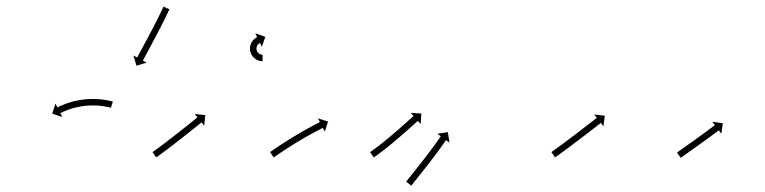

<svg xmlns="http://www.w3.org/2000/svg" viewBox="-20 -564 2364 593"><path d="M321.1 -231.5C321.6 -231.3 322 -231.2 322.5 -231L328.5 -250.1C328 -250.3 327.4 -250.4 326.9 -250.6C326.9 -250.6 326.9 -250.6 326.8 -250.6C326.8 -250.6 326.8 -250.6 326.8 -250.6C325 -251.1 323.3 -251.6 321.5 -252.1C321.5 -252.1 321.5 -252.1 321.4 -252.1C321.4 -252.1 321.4 -252.1 321.4 -252.1C318.6 -252.8 315.8 -253.4 313 -254C313 -254 313 -254 313 -254C312.9 -254 312.9 -254 312.9 -254C309.3 -254.7 305.6 -255.3 301.9 -255.9C301.9 -255.9 301.9 -255.9 301.9 -255.9C301.8 -255.9 301.8 -255.9 301.8 -255.9C297.4 -256.5 293.1 -257 288.7 -257.4C288.7 -257.4 288.7 -257.4 288.6 -257.4C288.6 -257.4 288.5 -257.4 288.5 -257.4C283.6 -257.8 278.7 -258.1 273.9 -258.3C273.9 -258.3 273.8 -258.3 273.7 -258.3C273.7 -258.3 273.6 -258.3 273.6 -258.3C268.4 -258.4 263.2 -258.4 257.9 -258.2C257.9 -258.2 257.9 -258.2 257.8 -258.2C257.8 -258.2 257.7 -258.2 257.7 -258.2C252.3 -258 246.9 -257.6 241.5 -257.1C241.5 -257.1 241.5 -257.1 241.4 -257.1C241.4 -257.1 241.3 -257.1 241.3 -257.1C235.9 -256.4 230.6 -255.7 225.3 -254.8C225.3 -254.8 225.2 -254.8 225.1 -254.8C225.1 -254.8 225 -254.8 225 -254.8C219.9 -253.9 214.8 -252.8 209.7 -251.6C209.7 -251.6 209.6 -251.6 209.6 -251.6C209.5 -251.6 209.5 -251.6 209.5 -251.6C204.7 -250.4 200 -249.1 195.3 -247.7C195.3 -247.7 195.3 -247.7 195.2 -247.7C195.2 -247.6 195.1 -247.6 195.1 -247.6C190.9 -246.3 186.8 -244.9 182.7 -243.4C182.7 -243.4 182.6 -243.4 182.6 -243.4C182.5 -243.3 182.5 -243.3 182.5 -243.3C179 -242 175.6 -240.6 172.2 -239.2C172.2 -239.2 172.1 -239.2 172.1 -239.2C172.1 -239.2 172 -239.2 172 -239.2C169.4 -238 166.8 -236.9 164.2 -235.7C164.2 -235.7 164.2 -235.7 164.2 -235.6C164.1 -235.6 164.1 -235.6 164.1 -235.6C162.5 -234.8 160.8 -234 159.2 -233.2C159.2 -233.2 159.1 -233.2 159.1 -233.2C159.1 -233.2 159.1 -233.2 159.1 -233.2C158.5 -232.9 158 -232.6 157.4 -232.3L151.4 -244.1L141.2 -213L172.3 -202.7L166.4 -214.5C167 -214.8 167.5 -215 168.1 -215.3C168.1 -215.3 168.1 -215.3 168 -215.3C168 -215.3 168 -215.3 168 -215.3C169.6 -216.1 171.1 -216.8 172.7 -217.6C172.7 -217.6 172.7 -217.5 172.7 -217.5C172.6 -217.5 172.6 -217.5 172.6 -217.5C175.1 -218.6 177.5 -219.7 180 -220.8C180 -220.8 180 -220.8 179.9 -220.8C179.9 -220.8 179.9 -220.8 179.9 -220.8C183.1 -222.1 186.4 -223.4 189.6 -224.6C189.6 -224.6 189.6 -224.6 189.5 -224.6C189.5 -224.6 189.5 -224.6 189.5 -224.6C193.3 -226 197.3 -227.3 201.2 -228.6C201.2 -228.6 201.2 -228.6 201.1 -228.5C201.1 -228.5 201 -228.5 201 -228.5C205.4 -229.8 209.9 -231.1 214.4 -232.2C214.4 -232.2 214.3 -232.2 214.3 -232.2C214.2 -232.2 214.2 -232.1 214.2 -232.1C219 -233.2 223.8 -234.2 228.7 -235.1C228.7 -235.1 228.6 -235.1 228.5 -235.1C228.5 -235.1 228.4 -235.1 228.4 -235.1C233.5 -235.9 238.5 -236.6 243.6 -237.2C243.6 -237.2 243.5 -237.2 243.5 -237.2C243.4 -237.2 243.4 -237.2 243.4 -237.2C248.5 -237.6 253.6 -238 258.7 -238.2C258.7 -238.2 258.6 -238.2 258.6 -238.2C258.5 -238.2 258.4 -238.2 258.4 -238.2C263.4 -238.4 268.3 -238.4 273.3 -238.3C273.3 -238.3 273.2 -238.3 273.2 -238.3C273.1 -238.3 273.1 -238.3 273.1 -238.3C277.7 -238.1 282.3 -237.9 286.9 -237.5C286.9 -237.5 286.9 -237.5 286.8 -237.5C286.8 -237.5 286.7 -237.5 286.7 -237.5C290.9 -237.1 295 -236.6 299.1 -236.1C299.1 -236.1 299 -236.1 299 -236.1C298.9 -236.1 298.9 -236.1 298.9 -236.1C302.3 -235.6 305.7 -235 309.1 -234.3C309.1 -234.3 309.1 -234.3 309.1 -234.4C309 -234.4 309 -234.4 309 -234.4C311.5 -233.8 314.1 -233.3 316.7 -232.7C316.7 -232.7 316.6 -232.7 316.6 -232.7C316.6 -232.7 316.5 -232.7 316.5 -232.7C318.1 -232.3 319.7 -231.9 321.2 -231.4C321.2 -231.4 321.2 -231.4 321.2 -231.4C321.1 -231.5 321.1 -231.5 321.1 -231.5ZM502.3 -533.5C502.6 -534.1 502.9 -534.7 503.1 -535.4L484.9 -543.6C484.6 -543 484.4 -542.4 484.1 -541.8L484.1 -541.8L484.1 -541.8C483.3 -540.1 482.5 -538.4 481.7 -536.7L481.7 -536.7L481.7 -536.7C480.5 -534 479.3 -531.4 478 -528.7L478 -528.8L478 -528.8C476.4 -525.4 474.7 -522 473.1 -518.6L473.1 -518.6L473.1 -518.6C471.1 -514.6 469.1 -510.6 467.1 -506.5L467.1 -506.6L467.1 -506.6C464.9 -502.1 462.6 -497.7 460.3 -493.2L460.3 -493.2L460.3 -493.2C457.9 -488.5 455.5 -483.7 453 -479L453 -479L453 -479C450.5 -474.1 447.9 -469.2 445.4 -464.4L445.4 -464.4L445.4 -464.4C442.8 -459.5 440.2 -454.6 437.7 -449.8L437.7 -449.8L437.7 -449.8C435.2 -445 432.7 -440.3 430.2 -435.6C427.8 -431.2 425.5 -426.8 423.1 -422.4C421 -418.5 418.9 -414.6 416.8 -410.6C415 -407.3 413.2 -404 411.4 -400.7C410 -398.1 408.6 -395.6 407.3 -393C406.4 -391.3 405.5 -389.7 404.6 -388.1C404.3 -387.5 404 -386.9 403.6 -386.3L392.1 -392.6L401.4 -361.2L432.8 -370.5L421.2 -376.8C421.5 -377.4 421.9 -378 422.2 -378.5C423.1 -380.2 424 -381.8 424.9 -383.5C426.2 -386 427.6 -388.6 429 -391.2C430.8 -394.5 432.6 -397.8 434.4 -401.2C436.5 -405.1 438.6 -409.1 440.7 -413C443.1 -417.4 445.5 -421.8 447.8 -426.2C450.3 -430.9 452.8 -435.7 455.3 -440.4L455.3 -440.4L455.3 -440.4C457.9 -445.3 460.5 -450.2 463.1 -455.1L463.1 -455.1L463.1 -455.1C465.6 -460 468.2 -464.9 470.8 -469.8L470.8 -469.8L470.8 -469.8C473.2 -474.6 475.7 -479.3 478.1 -484.1L478.1 -484.1L478.1 -484.1C480.4 -488.6 482.7 -493.1 485 -497.6L485 -497.6L485 -497.6C487 -501.6 489 -505.7 491 -509.7L491 -509.8L491 -509.8C492.7 -513.2 494.4 -516.7 496 -520.1L496 -520.1L496.1 -520.1C497.3 -522.8 498.6 -525.5 499.9 -528.2L499.9 -528.2L499.9 -528.2C500.7 -530 501.5 -531.7 502.3 -533.5L502.3 -533.5Z M452.6 -95.4C452.1 -95 451.6 -94.6 451.1 -94.3L462.4 -77.8C463 -78.2 463.5 -78.6 464 -78.9L464.1 -79L464.1 -79C465.6 -80 467.1 -81.1 468.6 -82.2L468.6 -82.2L468.7 -82.2C471 -83.9 473.3 -85.6 475.7 -87.3L475.7 -87.3L475.7 -87.3C478.7 -89.5 481.8 -91.8 484.8 -94L484.8 -94L484.8 -94C488.4 -96.7 492 -99.4 495.5 -102L495.5 -102L495.5 -102.1C499.5 -105.1 503.5 -108.1 507.4 -111.1L507.4 -111.1L507.4 -111.1C511.7 -114.3 515.9 -117.6 520.1 -120.8L520.1 -120.8L520.1 -120.8C524.5 -124.2 528.8 -127.5 533.1 -130.9L533.1 -130.9L533.2 -130.9C537.5 -134.3 541.8 -137.7 546.1 -141.1L546.1 -141.1L546.2 -141.1C550.3 -144.4 554.5 -147.7 558.7 -151L558.7 -151L558.7 -151C562.6 -154.1 566.5 -157.2 570.4 -160.3L570.4 -160.3L570.4 -160.3C573.9 -163.1 577.4 -165.9 580.9 -168.7L580.9 -168.7L580.9 -168.7C583.8 -171 586.7 -173.4 589.7 -175.8C591.9 -177.6 594.2 -179.4 596.5 -181.3C597.9 -182.4 599.4 -183.6 600.8 -184.8C601.3 -185.2 601.8 -185.6 602.3 -186.1L610.7 -175.8L614 -208.5L581.4 -211.8L589.7 -201.6C589.2 -201.1 588.7 -200.7 588.2 -200.3C586.7 -199.1 585.3 -198 583.8 -196.8C581.6 -195 579.3 -193.1 577.1 -191.3C574.2 -189 571.3 -186.6 568.3 -184.2L568.3 -184.3L568.3 -184.3C564.9 -181.5 561.4 -178.7 557.9 -175.9L557.9 -175.9L557.9 -175.9C554.1 -172.8 550.2 -169.7 546.3 -166.7L546.3 -166.7L546.3 -166.7C542.1 -163.4 538 -160.1 533.8 -156.8L533.8 -156.8L533.8 -156.8C529.5 -153.4 525.2 -150.1 520.9 -146.7L520.9 -146.7L520.9 -146.7C516.5 -143.3 512.2 -140 507.9 -136.6L507.9 -136.7L507.9 -136.7C503.7 -133.4 499.5 -130.2 495.3 -127L495.3 -127L495.3 -127C491.4 -124 487.4 -121 483.5 -118L483.5 -118L483.5 -118C479.9 -115.4 476.4 -112.7 472.9 -110.1L472.9 -110.1L472.9 -110.1C469.9 -107.9 466.9 -105.6 463.9 -103.4L463.9 -103.5L463.9 -103.5C461.6 -101.8 459.3 -100.1 457 -98.4L457 -98.5L457 -98.5C455.5 -97.4 454.1 -96.4 452.6 -95.3L452.6 -95.3ZM789.9 -375C790.3 -375 790.6 -375 790.9 -375L791.1 -395C790.8 -395 790.6 -395 790.3 -395C790.3 -395 790.4 -395 790.4 -395C790.5 -395 790.5 -395 790.5 -395C789.9 -395 789.3 -395.1 788.6 -395.1C788.6 -395.1 788.7 -395.1 788.8 -395.1C788.9 -395.1 789 -395.1 789 -395.1C788 -395.2 787 -395.4 786.1 -395.6C786.1 -395.6 786.2 -395.6 786.3 -395.6C786.4 -395.5 786.6 -395.5 786.6 -395.5C785.3 -395.9 784.1 -396.3 782.9 -396.8C782.9 -396.8 783.1 -396.7 783.2 -396.6C783.4 -396.6 783.5 -396.5 783.5 -396.5C782.1 -397.2 780.8 -397.9 779.6 -398.8C779.6 -398.8 779.7 -398.7 779.9 -398.6C780 -398.5 780.1 -398.4 780.1 -398.4C778.8 -399.4 777.6 -400.6 776.4 -401.8C776.4 -401.8 776.5 -401.6 776.7 -401.5C776.8 -401.3 776.9 -401.2 776.9 -401.2C775.8 -402.6 774.8 -404.1 773.9 -405.7C773.9 -405.7 774 -405.5 774.1 -405.3C774.2 -405.1 774.3 -404.9 774.3 -404.9C773.5 -406.6 772.8 -408.4 772.4 -410.2C772.4 -410.2 772.4 -410 772.4 -409.8C772.5 -409.6 772.5 -409.4 772.5 -409.4C772.2 -411.2 772 -413.1 772 -415C772 -415 772 -414.8 772 -414.6C772 -414.4 772 -414.2 772 -414.2C772.1 -416 772.4 -417.8 772.8 -419.5C772.8 -419.5 772.7 -419.3 772.7 -419.1C772.6 -418.9 772.6 -418.8 772.6 -418.8C773.1 -420.4 773.7 -421.9 774.5 -423.5C774.5 -423.5 774.4 -423.3 774.3 -423.1C774.2 -423 774.1 -422.8 774.1 -422.8C774.9 -424.1 775.8 -425.4 776.7 -426.6C776.7 -426.6 776.6 -426.5 776.5 -426.3C776.4 -426.2 776.3 -426.1 776.3 -426.1C777.2 -427.1 778.1 -428 779 -428.8C779 -428.8 778.9 -428.7 778.8 -428.6C778.7 -428.6 778.6 -428.5 778.6 -428.5C779.4 -429.1 780.2 -429.7 781 -430.2C781 -430.2 781 -430.2 780.9 -430.1C780.8 -430.1 780.7 -430 780.7 -430C781.3 -430.4 781.8 -430.7 782.4 -431C782.4 -431 782.4 -430.9 782.3 -430.9C782.3 -430.9 782.2 -430.9 782.2 -430.9C782.5 -431 782.7 -431.1 782.9 -431.2L788.7 -419.4L799.4 -450.3L768.5 -461.1L774.2 -449.2C773.9 -449.1 773.6 -448.9 773.3 -448.8C773.3 -448.8 773.3 -448.8 773.2 -448.7C773.2 -448.7 773.1 -448.7 773.1 -448.7C772.2 -448.2 771.3 -447.7 770.5 -447.2C770.5 -447.2 770.4 -447.1 770.3 -447.1C770.2 -447 770.1 -447 770.1 -447C768.8 -446.1 767.5 -445.2 766.3 -444.2C766.3 -444.2 766.2 -444.1 766.1 -444C766 -444 765.9 -443.9 765.9 -443.9C764.3 -442.5 762.9 -441.1 761.5 -439.5C761.5 -439.5 761.4 -439.4 761.3 -439.3C761.2 -439.2 761.1 -439.1 761.1 -439.1C759.6 -437.1 758.2 -435.1 756.9 -433C756.9 -433 756.8 -432.9 756.8 -432.7C756.7 -432.6 756.6 -432.4 756.6 -432.4C755.4 -430 754.4 -427.4 753.5 -424.8C753.5 -424.8 753.5 -424.6 753.4 -424.5C753.4 -424.3 753.3 -424.1 753.3 -424.1C752.7 -421.3 752.2 -418.4 752 -415.5C752 -415.5 752 -415.3 752 -415.1C752 -414.9 752 -414.7 752 -414.7C752 -411.8 752.3 -408.8 752.8 -405.9C752.8 -405.9 752.9 -405.7 752.9 -405.5C753 -405.3 753 -405.1 753 -405.1C753.8 -402.2 754.8 -399.3 756.1 -396.6C756.1 -396.6 756.2 -396.4 756.3 -396.2C756.4 -396.1 756.4 -395.9 756.4 -395.9C757.9 -393.3 759.5 -390.9 761.3 -388.7C761.3 -388.7 761.5 -388.5 761.6 -388.4C761.7 -388.2 761.8 -388.1 761.8 -388.1C763.7 -386.1 765.7 -384.2 767.9 -382.6C767.9 -382.6 768 -382.5 768.2 -382.4C768.3 -382.3 768.5 -382.1 768.5 -382.1C770.5 -380.8 772.6 -379.6 774.8 -378.5C774.8 -378.5 774.9 -378.4 775.1 -378.4C775.2 -378.3 775.4 -378.2 775.4 -378.2C777.3 -377.5 779.2 -376.8 781.2 -376.2C781.2 -376.2 781.3 -376.2 781.5 -376.2C781.6 -376.1 781.7 -376.1 781.7 -376.1C783.2 -375.8 784.8 -375.5 786.4 -375.3C786.4 -375.3 786.5 -375.3 786.5 -375.3C786.6 -375.2 786.7 -375.2 786.7 -375.2C787.7 -375.1 788.7 -375.1 789.7 -375C789.7 -375 789.8 -375 789.8 -375C789.9 -375 789.9 -375 789.9 -375Z M815.6 -95.4C815.1 -95 814.5 -94.6 814 -94.2L825.4 -77.8C826 -78.2 826.5 -78.6 827.1 -79C828.6 -80 830.1 -81.1 831.7 -82.2L831.7 -82.2L831.7 -82.2C834.1 -83.8 836.5 -85.5 838.9 -87.1L838.9 -87.1L838.9 -87.1C842 -89.2 845.1 -91.3 848.3 -93.5L848.3 -93.4L848.3 -93.4C852 -95.9 855.7 -98.4 859.5 -100.9L859.4 -100.8L859.4 -100.8C863.6 -103.6 867.8 -106.3 872 -109L872 -109L872 -109C876.5 -111.8 881 -114.7 885.6 -117.5L885.5 -117.5L885.5 -117.5C890.2 -120.4 894.9 -123.3 899.6 -126.2L899.6 -126.2L899.6 -126.1C904.3 -129 909.1 -131.8 913.8 -134.6L913.8 -134.6L913.8 -134.6C918.4 -137.3 923.1 -139.9 927.7 -142.6L927.7 -142.6L927.7 -142.6C932 -145 936.4 -147.5 940.8 -149.9L940.8 -149.9L940.7 -149.9C944.7 -152 948.6 -154.2 952.6 -156.3L952.5 -156.3L952.5 -156.3C955.9 -158 959.2 -159.8 962.6 -161.6L962.6 -161.6L962.5 -161.6C965.1 -162.9 967.7 -164.3 970.3 -165.6L970.3 -165.6L970.3 -165.6C972 -166.5 973.6 -167.3 975.3 -168.2C975.9 -168.5 976.5 -168.8 977.1 -169.1L983.1 -157.3L993.2 -188.5L962 -198.6L968 -186.9C967.4 -186.6 966.8 -186.3 966.2 -186C964.5 -185.1 962.8 -184.2 961.1 -183.4L961.1 -183.4L961.1 -183.4C958.5 -182 955.9 -180.7 953.3 -179.3L953.3 -179.3L953.3 -179.3C949.9 -177.5 946.5 -175.7 943.1 -173.9L943.1 -173.9L943.1 -173.9C939.1 -171.8 935.1 -169.6 931.1 -167.4L931.1 -167.4L931.1 -167.4C926.7 -164.9 922.3 -162.5 917.8 -160L917.8 -160L917.8 -160C913.1 -157.3 908.4 -154.6 903.7 -151.9L903.7 -151.9L903.7 -151.8C898.9 -149 894.1 -146.2 889.3 -143.3L889.3 -143.3L889.3 -143.3C884.5 -140.4 879.7 -137.5 875 -134.5L875 -134.5L875 -134.5C870.4 -131.6 865.8 -128.7 861.2 -125.8L861.2 -125.8L861.2 -125.8C857 -123.1 852.7 -120.3 848.5 -117.6L848.5 -117.6L848.5 -117.6C844.7 -115.1 840.9 -112.6 837.2 -110.1L837.1 -110.1L837.1 -110.1C834 -107.9 830.8 -105.8 827.6 -103.6L827.6 -103.6L827.6 -103.6C825.2 -102 822.8 -100.3 820.3 -98.6L820.3 -98.6L820.3 -98.6C818.8 -97.5 817.2 -96.5 815.6 -95.4Z M1124.6 -95.4C1124.1 -95 1123.6 -94.6 1123 -94.3L1134.4 -77.8C1135 -78.2 1135.5 -78.6 1136.1 -78.9L1136.1 -79L1136.1 -79C1137.6 -80 1139.1 -81.1 1140.6 -82.2L1140.6 -82.2L1140.7 -82.2C1143 -83.9 1145.4 -85.6 1147.7 -87.3L1147.7 -87.3L1147.7 -87.3C1150.8 -89.5 1153.8 -91.8 1156.8 -94C1156.8 -94 1156.8 -94 1156.8 -94C1156.8 -94 1156.8 -94 1156.8 -94C1160.4 -96.7 1163.9 -99.4 1167.4 -102.1C1167.4 -102.1 1167.4 -102.2 1167.4 -102.2C1167.4 -102.2 1167.4 -102.2 1167.4 -102.2C1171.3 -105.2 1175.2 -108.3 1179.1 -111.4L1179.1 -111.4L1179.1 -111.5C1183.3 -114.8 1187.4 -118.2 1191.5 -121.5L1191.5 -121.6L1191.5 -121.6C1195.7 -125.1 1199.9 -128.6 1204.1 -132.2L1204.1 -132.2L1204.1 -132.2C1208.3 -135.7 1212.5 -139.3 1216.6 -142.9L1216.6 -142.9L1216.6 -142.9C1220.6 -146.4 1224.7 -149.9 1228.7 -153.4L1228.7 -153.4L1228.7 -153.4C1232.4 -156.7 1236.1 -160 1239.9 -163.3C1243.2 -166.3 1246.5 -169.3 1249.9 -172.2C1252.7 -174.7 1255.5 -177.2 1258.3 -179.8C1260.5 -181.7 1262.7 -183.6 1264.9 -185.6C1266.3 -186.8 1267.7 -188 1269.1 -189.3C1269.6 -189.7 1270.1 -190.2 1270.6 -190.6L1279.3 -180.7L1281.3 -213.4L1248.6 -215.5L1257.3 -205.6C1256.8 -205.1 1256.3 -204.7 1255.8 -204.3C1254.4 -203 1253 -201.8 1251.6 -200.5C1249.4 -198.6 1247.2 -196.6 1245 -194.7C1242.2 -192.2 1239.4 -189.7 1236.6 -187.2C1233.2 -184.2 1229.9 -181.2 1226.6 -178.3C1222.9 -175 1219.2 -171.7 1215.4 -168.4L1215.5 -168.4L1215.5 -168.5C1211.5 -165 1207.5 -161.5 1203.5 -158L1203.5 -158L1203.5 -158C1199.4 -154.5 1195.3 -150.9 1191.1 -147.4L1191.2 -147.4L1191.2 -147.4C1187 -143.9 1182.9 -140.4 1178.7 -136.9L1178.7 -136.9L1178.7 -137C1174.7 -133.6 1170.6 -130.3 1166.6 -127L1166.6 -127L1166.6 -127C1162.8 -124 1158.9 -120.9 1155.1 -117.9C1155.1 -117.9 1155.1 -117.9 1155.1 -117.9C1155.1 -117.9 1155.1 -117.9 1155.1 -117.9C1151.7 -115.3 1148.2 -112.6 1144.7 -110C1144.7 -110 1144.7 -110 1144.8 -110C1144.8 -110 1144.8 -110 1144.8 -110C1141.8 -107.8 1138.9 -105.6 1135.9 -103.4L1135.9 -103.4L1135.9 -103.4C1133.7 -101.8 1131.4 -100.1 1129 -98.5L1129.1 -98.5L1129.1 -98.5C1127.6 -97.4 1126.1 -96.4 1124.6 -95.4L1124.6 -95.4ZM1235.9 -4.7C1235.5 -4.2 1235.1 -3.7 1234.6 -3.2L1250.2 9.4C1250.6 8.9 1251.1 8.3 1251.5 7.8C1252.6 6.4 1253.8 4.9 1255 3.4C1256.8 1.2 1258.6 -1.1 1260.4 -3.4C1262.8 -6.3 1265.1 -9.3 1267.5 -12.2C1270.3 -15.7 1273 -19.2 1275.8 -22.7C1278.9 -26.6 1282 -30.5 1285.1 -34.4L1285.1 -34.4L1285.1 -34.5C1288.4 -38.6 1291.7 -42.8 1294.9 -47L1294.9 -47L1294.9 -47C1298.3 -51.4 1301.7 -55.7 1305.1 -60L1305.1 -60.1L1305.1 -60.1C1308.4 -64.4 1311.8 -68.8 1315.1 -73.1L1315.1 -73.1L1315.2 -73.1C1318.4 -77.4 1321.6 -81.6 1324.8 -85.8L1324.8 -85.8L1324.8 -85.9C1327.8 -89.8 1330.8 -93.8 1333.7 -97.8L1333.8 -97.8L1333.8 -97.8C1336.4 -101.4 1339 -105 1341.6 -108.6C1341.6 -108.6 1341.6 -108.6 1341.6 -108.6C1341.6 -108.7 1341.6 -108.7 1341.6 -108.7C1343.8 -111.7 1346 -114.8 1348.1 -117.9L1348.1 -117.9L1348.1 -117.9C1349.8 -120.3 1351.4 -122.7 1353.1 -125.1L1353.1 -125.1L1353.1 -125.1C1354.2 -126.6 1355.3 -128.1 1356.4 -129.7L1356.4 -129.6L1356.4 -129.6C1356.8 -130.2 1357.2 -130.7 1357.6 -131.3L1368.2 -123.5L1363.2 -155.9L1330.8 -150.8L1341.4 -143.1C1341 -142.5 1340.6 -142 1340.2 -141.4L1340.2 -141.4L1340.2 -141.4C1339.1 -139.8 1337.9 -138.3 1336.8 -136.7L1336.8 -136.7L1336.8 -136.6C1335.1 -134.2 1333.3 -131.7 1331.6 -129.3L1331.6 -129.3L1331.6 -129.2C1329.5 -126.2 1327.4 -123.2 1325.3 -120.2C1325.3 -120.2 1325.3 -120.3 1325.3 -120.3C1325.4 -120.3 1325.4 -120.3 1325.4 -120.3C1322.8 -116.7 1320.2 -113.2 1317.6 -109.7L1317.7 -109.7L1317.7 -109.7C1314.7 -105.8 1311.8 -101.8 1308.8 -97.9L1308.8 -97.9L1308.9 -97.9C1305.7 -93.7 1302.5 -89.5 1299.3 -85.3L1299.3 -85.3L1299.3 -85.3C1295.9 -80.9 1292.6 -76.6 1289.3 -72.3L1289.3 -72.3L1289.3 -72.3C1285.9 -68 1282.5 -63.7 1279.2 -59.3L1279.2 -59.3L1279.2 -59.3C1275.9 -55.2 1272.6 -51 1269.4 -46.8L1269.4 -46.8L1269.4 -46.8C1266.3 -42.9 1263.2 -39 1260.1 -35.1C1257.4 -31.6 1254.6 -28.2 1251.8 -24.7C1249.5 -21.7 1247.2 -18.8 1244.8 -15.9C1243 -13.6 1241.2 -11.3 1239.4 -9.1C1238.2 -7.6 1237 -6.2 1235.9 -4.7Z M1684.6 -95.4C1684.1 -95 1683.5 -94.6 1683 -94.2L1694.4 -77.8C1695 -78.2 1695.5 -78.6 1696 -78.9L1696.1 -79L1696.1 -79C1697.6 -80 1699.1 -81.1 1700.6 -82.2L1700.6 -82.2L1700.7 -82.2C1703 -83.9 1705.4 -85.6 1707.7 -87.3L1707.7 -87.3L1707.7 -87.3C1710.8 -89.5 1713.8 -91.7 1716.9 -93.9L1716.9 -93.9L1716.9 -93.9C1720.5 -96.6 1724.1 -99.2 1727.6 -101.9L1727.6 -101.9L1727.6 -101.9C1731.6 -104.9 1735.6 -107.8 1739.6 -110.8L1739.6 -110.8L1739.6 -110.8C1743.9 -114 1748.1 -117.2 1752.4 -120.4L1752.4 -120.4L1752.4 -120.4C1756.8 -123.8 1761.2 -127.1 1765.6 -130.4C1769.9 -133.7 1774.3 -137.1 1778.7 -140.4C1782.9 -143.6 1787.2 -146.9 1791.4 -150.1C1795.3 -153.1 1799.3 -156.2 1803.2 -159.2C1806.8 -161.9 1810.3 -164.7 1813.9 -167.4C1816.8 -169.7 1819.8 -172 1822.8 -174.3C1825.1 -176.1 1827.4 -177.9 1829.7 -179.7C1831.2 -180.8 1832.7 -182 1834.1 -183.1C1834.7 -183.5 1835.2 -183.9 1835.7 -184.3L1843.8 -173.9L1847.9 -206.5L1815.3 -210.5L1823.4 -200.1C1822.9 -199.7 1822.4 -199.3 1821.9 -198.9C1820.4 -197.8 1818.9 -196.6 1817.4 -195.5C1815.1 -193.7 1812.8 -191.9 1810.6 -190.1C1807.6 -187.8 1804.6 -185.5 1801.6 -183.2C1798.1 -180.5 1794.6 -177.8 1791 -175.1C1787.1 -172 1783.2 -169 1779.2 -166C1775 -162.7 1770.8 -159.5 1766.6 -156.3C1762.2 -153 1757.8 -149.6 1753.5 -146.3C1749.1 -143 1744.7 -139.7 1740.3 -136.4L1740.4 -136.4L1740.4 -136.4C1736.1 -133.2 1731.9 -130 1727.6 -126.8L1727.6 -126.8L1727.6 -126.8C1723.7 -123.9 1719.7 -120.9 1715.7 -117.9L1715.7 -118L1715.7 -118C1712.2 -115.3 1708.6 -112.7 1705 -110.1L1705 -110.1L1705 -110.1C1702 -107.9 1699 -105.7 1696 -103.5L1696 -103.5L1696 -103.5C1693.7 -101.8 1691.4 -100.1 1689 -98.5L1689 -98.5L1689.1 -98.5C1687.6 -97.4 1686.1 -96.4 1684.6 -95.3L1684.6 -95.3Z M2072.2 -93.7C2071.7 -93.4 2071.3 -93.1 2070.8 -92.8L2082.4 -76.5C2082.9 -76.8 2083.3 -77.1 2083.7 -77.4C2085 -78.3 2086.3 -79.2 2087.5 -80.1C2089.4 -81.5 2091.4 -82.9 2093.3 -84.2C2095.9 -86 2098.4 -87.8 2100.9 -89.6C2103.9 -91.7 2106.9 -93.8 2109.9 -96C2113.2 -98.3 2116.5 -100.7 2119.8 -103.1C2123.4 -105.6 2127 -108.1 2130.5 -110.7C2134.2 -113.3 2137.8 -115.9 2141.5 -118.6C2145.2 -121.2 2148.8 -123.8 2152.5 -126.5L2152.5 -126.5L2152.5 -126.5C2156 -129 2159.6 -131.6 2163.1 -134.2L2163.1 -134.2L2163.1 -134.2C2166.4 -136.6 2169.7 -139 2173 -141.4L2173 -141.4L2173 -141.4C2175.9 -143.6 2178.9 -145.7 2181.8 -147.9L2181.8 -147.9L2181.8 -147.9C2184.3 -149.8 2186.8 -151.6 2189.3 -153.4C2191.2 -154.9 2193.1 -156.3 2195 -157.7C2196.2 -158.6 2197.5 -159.6 2198.7 -160.5C2199.1 -160.8 2199.6 -161.1 2200 -161.4L2207.9 -150.9L2212.5 -183.4L2180.1 -188L2188 -177.4C2187.6 -177.1 2187.1 -176.8 2186.7 -176.5C2185.5 -175.6 2184.3 -174.6 2183 -173.7C2181.1 -172.3 2179.2 -170.9 2177.3 -169.5C2174.9 -167.7 2172.4 -165.8 2169.9 -164L2169.9 -164L2169.9 -164C2167 -161.8 2164.1 -159.7 2161.1 -157.5L2161.1 -157.5L2161.2 -157.5C2157.9 -155.1 2154.6 -152.7 2151.3 -150.3L2151.3 -150.3L2151.3 -150.3C2147.8 -147.8 2144.3 -145.2 2140.8 -142.7L2140.8 -142.7L2140.8 -142.7C2137.1 -140.1 2133.5 -137.4 2129.8 -134.8C2126.2 -132.2 2122.5 -129.6 2118.9 -126.9C2115.3 -124.4 2111.8 -121.9 2108.2 -119.4C2104.9 -117 2101.6 -114.6 2098.3 -112.3C2095.3 -110.1 2092.3 -108 2089.3 -105.9C2086.8 -104.1 2084.3 -102.3 2081.8 -100.5C2079.8 -99.2 2077.9 -97.8 2075.9 -96.4C2074.7 -95.5 2073.4 -94.6 2072.2 -93.7Z"/></svg>

Font: FRB American Cursive Just Arrows Medium
Style: Italic
Weight: 500
Italic angle: -25°
Version: Version 2.0;Modular Font Editor K font №1